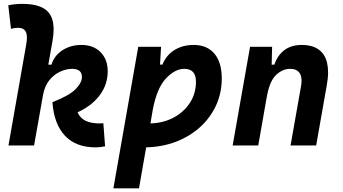

<svg xmlns="http://www.w3.org/2000/svg" viewBox="-20 -763 1798 1007"><path d="M480.5 9.8Q377.9 9.8 320.6 -51.3Q263.2 -112.3 254.9 -227.1Q343.8 -261.7 376.7 -295.7Q409.7 -329.6 409.7 -358.9Q409.7 -401.9 358.4 -401.9Q328.6 -401.9 296.6 -387.7Q264.6 -373.5 239.5 -343.3Q214.4 -313 205.6 -264.6L158.7 0H24.4L117.7 -530.8Q121.1 -550.3 121.1 -565.4Q121.1 -585 115.2 -596.7Q104 -617.2 76.2 -617.2Q55.2 -617.2 37.6 -611.8L23.4 -734.9Q42 -739.3 60.5 -741Q79.1 -742.7 97.7 -742.7Q198.7 -742.7 236.3 -695.8Q261.2 -664.6 261.2 -607.9Q261.2 -580.1 254.9 -545.4L233.4 -423.8H250Q263.7 -470.2 306.6 -498.8Q349.6 -527.3 407.2 -527.3Q469.7 -527.3 507.3 -489.5Q544.9 -451.7 544.9 -389.2Q544.9 -320.3 503.7 -264.4Q462.4 -208.5 386.7 -173.8Q400.9 -142.6 429.7 -129.2Q458.5 -115.7 502 -115.7Q515.6 -115.7 522 -116.7L531.2 4.4Q520 6.3 508.1 8.1Q496.1 9.8 480.5 9.8Z M709 224.6H574.7L705.1 -517.6H824.7L819.3 -424.3H832Q851.6 -473.6 894.8 -500.5Q938 -527.3 996.1 -527.3Q1065.9 -527.3 1104.5 -481.7Q1143.1 -436 1143.1 -351.6Q1143.1 -275.4 1113.3 -210.4Q1083.5 -145.5 1029.8 -96.7Q976.1 -47.9 903.8 -20Q831.5 7.8 746.6 9.8ZM769 -115.7Q837.4 -117.7 891.4 -146.7Q945.3 -175.8 976.6 -224.6Q1007.8 -273.4 1007.8 -335Q1007.8 -401.9 946.3 -401.9Q897.5 -401.9 850.3 -351.6Q803.2 -301.3 781.7 -189.9Z M1200.2 0 1291.5 -517.6H1407.2L1404.8 -423.8H1418.9Q1435.5 -473.1 1471.7 -500.2Q1507.8 -527.3 1562.5 -527.3Q1645.5 -527.3 1679.2 -473.6Q1700.7 -439 1700.7 -383.8Q1700.7 -353 1693.8 -315.4L1638.2 0H1503.9L1559.1 -312.5Q1561.5 -327.6 1561.5 -339.8Q1561.5 -364.3 1551.8 -379.4Q1536.6 -401.9 1502.4 -401.9Q1460.9 -401.9 1426.8 -368.7Q1392.6 -335.4 1378.4 -249.5V-250.5L1334.5 0Z"/></svg>

Font: CaskaydiaCove NFP
Style: Bold Italic
Weight: 700
Italic angle: -10°
Designer: Aaron Bell
Foundry: Saja Typeworks
Version: Version 2111.001; VTT 6.35;Nerd Fonts 3.1.1